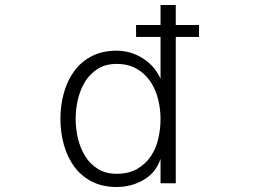

<svg xmlns="http://www.w3.org/2000/svg" viewBox="-20 -694 1040 769"><path d="M623 -218Q623 -258 613 -297.5Q603 -337 582 -368Q561 -399 527.5 -418.5Q494 -438 447 -438Q403 -438 372 -418.5Q341 -399 321.5 -368Q302 -337 292.5 -297.5Q283 -258 283 -218Q283 -178 292.5 -138.5Q302 -99 321.5 -68Q341 -37 372 -17.5Q403 2 447 2Q496 2 529.5 -17.5Q563 -37 584 -68Q605 -99 614 -138.5Q623 -178 623 -218ZM777 -546H684V40H623V-58Q605 -3 556 26Q507 55 447 55Q390 55 347.5 33Q305 11 277.5 -26.5Q250 -64 236 -113.5Q222 -163 222 -218Q222 -273 236 -322.5Q250 -372 277.5 -409.5Q305 -447 347.5 -469Q390 -491 447 -491Q504 -491 552.5 -460Q601 -429 623 -378V-546H525V-594H623V-674H684V-594H777Z"/></svg>

Font: NanumGothicCoding
Style: Regular
Weight: 400
Monospace: yes
Designer: Kwon Bruce; Nicolas Noh; Sung-woo Choi; Go-un Cha; Soo-hyun Park;
Foundry: NHN Corporation
Version: Version 2.000;PS 1;hotconv 1.0.49;makeotf.lib2.0.14853